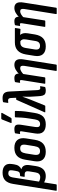

<svg xmlns="http://www.w3.org/2000/svg" viewBox="1054 -1816 937 3106"><g transform="rotate(-90 1523.0 -263.5)"><path d="M-2 185Q-12 185 -10 174L100 -520Q114 -607 158 -649Q202 -691 283 -691Q359 -691 396 -653Q433 -615 422 -540L417 -505Q410 -458 390.5 -430Q371 -402 339 -388V-386Q379 -376 395.5 -342Q412 -308 404 -254L389 -153Q376 -71 335.5 -31.5Q295 8 227 8Q195 8 166.5 -1Q138 -10 115 -22L129 -107Q146 -95 167 -88.5Q188 -82 210 -82Q242 -82 261.5 -101Q281 -120 287 -162L303 -260Q310 -298 298 -315.5Q286 -333 256 -333H222Q213 -333 215 -342L224 -398Q225 -408 234 -408H246Q276 -408 291 -423.5Q306 -439 312 -484L319 -526Q326 -565 314.5 -581.5Q303 -598 273 -598Q243 -598 227 -580.5Q211 -563 205 -526L94 174Q93 185 82 185Z M620 8Q534 8 493.5 -39.5Q453 -87 468 -177L492 -324Q506 -414 553.5 -457Q601 -500 685 -500Q769 -500 810 -452.5Q851 -405 837 -315L814 -169Q800 -79 752 -35.5Q704 8 620 8ZM630 -85Q666 -85 684.5 -105.5Q703 -126 711 -175L733 -312Q741 -361 726.5 -383.5Q712 -406 675 -406Q639 -406 621 -386Q603 -366 594 -317L572 -179Q565 -131 579 -108Q593 -85 630 -85Z M1063 8Q978 8 940.5 -35Q903 -78 917 -165L950 -376Q954 -396 950.5 -403Q947 -410 935 -410Q931 -410 925.5 -409Q920 -408 914 -407Q906 -406 908 -416L918 -482Q919 -491 930 -493Q944 -496 959 -498Q974 -500 988 -500Q1034 -500 1050 -476.5Q1066 -453 1057 -393L1021 -162Q1015 -121 1026 -102.5Q1037 -84 1069 -84Q1100 -84 1118.5 -104Q1137 -124 1144 -168L1159 -263Q1169 -325 1173 -381.5Q1177 -438 1177 -480Q1177 -492 1188 -492H1273Q1281 -492 1281 -481Q1282 -441 1278 -385.5Q1274 -330 1264 -270L1249 -174Q1234 -79 1190.5 -35.5Q1147 8 1063 8ZM1093 -545Q1087 -545 1086 -549.5Q1085 -554 1087 -559L1143 -701Q1146 -708 1150.5 -710Q1155 -712 1161 -712H1241Q1248 -712 1249.5 -707.5Q1251 -703 1248 -697L1170 -556Q1164 -545 1151 -545Z M1608 8Q1576 8 1557 -3Q1538 -14 1529 -43Q1520 -72 1518 -125L1511 -241Q1511 -273 1511 -304Q1511 -335 1512 -370H1511Q1499 -335 1488 -304.5Q1477 -274 1464 -241L1370 -9Q1366 0 1358 0H1265Q1254 0 1260 -13L1459 -463Q1462 -471 1471 -471H1494L1490 -557Q1488 -582 1478.5 -592Q1469 -602 1450 -602Q1435 -602 1418 -599Q1414 -598 1412 -600Q1410 -602 1411 -606L1421 -674Q1422 -683 1431 -685Q1459 -691 1490 -691Q1542 -691 1567 -665.5Q1592 -640 1595 -580L1618 -128Q1620 -102 1627 -91.5Q1634 -81 1648 -81Q1654 -81 1659.5 -82Q1665 -83 1672 -84Q1683 -86 1681 -75L1670 -11Q1669 -1 1659 1Q1646 5 1633 6.5Q1620 8 1608 8Z M1938 185Q1926 185 1928 174L2010 -339Q2015 -375 2006 -390.5Q1997 -406 1972 -406Q1950 -406 1924.5 -391.5Q1899 -377 1867 -346V-413Q1908 -456 1947.5 -478Q1987 -500 2027 -500Q2082 -500 2104.5 -463.5Q2127 -427 2114 -351L2031 174Q2029 185 2020 185ZM1729 0Q1719 0 1721 -11L1779 -375Q1782 -397 1778 -403.5Q1774 -410 1763 -410Q1758 -410 1753 -409Q1748 -408 1742 -407Q1734 -406 1736 -416L1746 -482Q1748 -491 1758 -493Q1772 -497 1786.5 -498.5Q1801 -500 1814 -500Q1854 -500 1871.5 -477Q1889 -454 1883 -411L1880 -395L1881 -372L1825 -11Q1823 0 1813 0Z M2325 8Q2238 8 2198 -39Q2158 -86 2172 -173L2195 -315Q2210 -402 2258.5 -447Q2307 -492 2390 -492H2614Q2624 -492 2622 -481L2611 -412Q2609 -400 2600 -401L2512 -407V-405Q2527 -389 2535.5 -359.5Q2544 -330 2537 -285L2518 -167Q2503 -80 2456.5 -36Q2410 8 2325 8ZM2334 -85Q2369 -85 2388.5 -104Q2408 -123 2414 -170L2437 -309Q2444 -350 2435 -371.5Q2426 -393 2409 -403H2382Q2349 -403 2328 -383Q2307 -363 2299 -315L2276 -172Q2269 -126 2284 -105.5Q2299 -85 2334 -85Z M2858 185Q2846 185 2848 174L2930 -339Q2935 -375 2926 -390.5Q2917 -406 2892 -406Q2870 -406 2844.5 -391.5Q2819 -377 2787 -346V-413Q2828 -456 2867.5 -478Q2907 -500 2947 -500Q3002 -500 3024.5 -463.5Q3047 -427 3034 -351L2951 174Q2949 185 2940 185ZM2649 0Q2639 0 2641 -11L2699 -375Q2702 -397 2698 -403.5Q2694 -410 2683 -410Q2678 -410 2673 -409Q2668 -408 2662 -407Q2654 -406 2656 -416L2666 -482Q2668 -491 2678 -493Q2692 -497 2706.5 -498.5Q2721 -500 2734 -500Q2774 -500 2791.5 -477Q2809 -454 2803 -411L2800 -395L2801 -372L2745 -11Q2743 0 2733 0Z"/></g></svg>

Font: Sofia Sans Condensed
Style: Bold Italic
Weight: 700
Italic angle: -9°
Version: Version 4.100